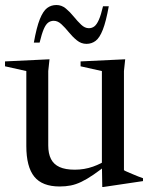

<svg xmlns="http://www.w3.org/2000/svg" viewBox="-20 -734 602 766"><path d="M172.5 -154Q172.5 -121 183.5 -99.5Q194.5 -78 217.8 -67.5Q241 -57 278.5 -57Q316.5 -57 351 -69.2Q385.5 -81.5 406.5 -97.5L416.5 -84.5Q380.5 -56 353.5 -37.5Q326.5 -19 304.5 -8.5Q282.5 2 262 6Q241.5 10 218 10Q148.5 10 116.8 -29.2Q85 -68.5 85 -151.5V-450.5L0 -469.5V-489L177.5 -497.5L172.5 -450.5ZM388 12 386.5 -82V-450.5L301.5 -469.5V-489L479.5 -497.5L474.5 -450.5V-55Q479 -52 488.5 -48Q498 -44 509.2 -39.2Q520.5 -34.5 531.5 -30Q542.5 -25.5 550.5 -23V-11.5L392.5 12ZM414 -709Q403 -648 390.2 -615.5Q377.5 -583 361.5 -571Q345.5 -559 325 -559Q304 -559 286.8 -573Q269.5 -587 254.8 -605.2Q240 -623.5 225.2 -637.2Q210.5 -651 194.5 -651Q182 -651 172.2 -643.8Q162.5 -636.5 154.5 -617.8Q146.5 -599 138 -564H115Q126 -625.5 139 -657.8Q152 -690 168 -702Q184 -714 205 -714Q226 -714 242.8 -700Q259.5 -686 274.2 -667.8Q289 -649.5 303.8 -635.5Q318.5 -621.5 334.5 -621.5Q347 -621.5 356.5 -628.8Q366 -636 374.5 -655.2Q383 -674.5 391 -709Z"/></svg>

Font: Newsreader 60pt
Style: Regular
Weight: 400
Designer: Hugues Gentile
Foundry: Production Type
Version: Version 1.003